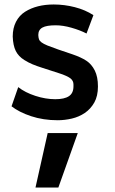

<svg xmlns="http://www.w3.org/2000/svg" viewBox="-20 -533 522 869"><path d="M140.6 315.9 195.8 69.3H332L244.1 315.9ZM241.2 11.2Q175.8 11.2 120.1 -7.3Q92.3 -16.6 70.6 -27.8Q48.8 -39.1 32.2 -51.8L62.5 -138.7Q93.3 -114.3 140.1 -99.1Q186 -84 230.5 -84Q271.5 -84 292 -97.7Q312.5 -111.3 312.5 -142.1V-150.9Q312.5 -166.5 300.3 -177.2Q293.9 -182.6 280 -189.2Q266.1 -195.8 244.1 -202.6L172.9 -225.6Q159.2 -230 148.2 -233.9Q137.2 -237.8 127.4 -241.9Q117.7 -246.1 108.6 -250.7Q99.6 -255.4 90.3 -261.2Q63.5 -277.8 51.3 -302.5Q39.1 -327.1 37.6 -367.7Q37.6 -405.8 52.5 -434.6Q67.4 -463.4 93.8 -480Q146 -512.7 223.1 -512.7Q271.5 -512.7 318.8 -500.5Q366.2 -488.3 402.8 -464.4L371.6 -381.3Q342.3 -396.5 302.7 -407.7Q264.6 -418.5 231.9 -418.5Q190.4 -418.5 171.9 -408.2Q153.3 -397.9 153.3 -374.5Q153.8 -362.8 156.5 -355.2Q159.2 -347.7 168 -341.1Q176.8 -334.5 194.6 -327.1Q212.4 -319.8 243.2 -309.1L308.1 -287.1Q346.7 -273.9 370.6 -258.3Q394.5 -242.7 408.9 -214.1Q423.3 -185.5 423.3 -141.6Q423.3 -98.1 406.7 -68.8Q390.1 -39.6 363.8 -21.7Q337.4 -3.9 304.9 3.7Q272.5 11.2 241.2 11.2Z"/></svg>

Font: Ride
Style: Bold
Weight: 700
Version: Version 3.000